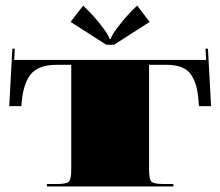

<svg xmlns="http://www.w3.org/2000/svg" viewBox="-20 -670 792 690"><path d="M389.9 -509.2H361.9L233.8 -591.3L278.8 -649.9Q311.6 -619.3 341.1 -581.9Q370.6 -544.6 373.7 -530.2H378.1Q381.1 -544.6 410.6 -581.9Q440.1 -619.3 472.9 -649.9L517.9 -591.3ZM31 -454.5H720.7L718.5 -494.8L727.3 -495.2L738.6 -288.5H694.9Q692.7 -327.4 687.3 -352.1Q681.8 -376.7 669.4 -397.5Q656.9 -418.3 634.2 -427.7Q611.5 -437.1 576.9 -437.1H515.7V-61.2Q515.7 -25.8 524.3 -17.3Q532.8 -8.7 568.2 -8.7H603.1V0H148.6V-8.7H183.6Q219 -8.7 227.5 -17.3Q236 -25.8 236 -61.2V-437.1H183.6Q116.3 -437.1 88.7 -400.8Q61.2 -364.5 56.8 -288.5H13.1L24.5 -495.2L33.2 -494.8Z"/></svg>

Font: FoglihtenBlackPcs
Style: BlackPcs
Weight: 900
Version: Version 0.75